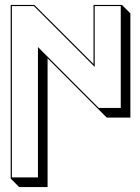

<svg xmlns="http://www.w3.org/2000/svg" viewBox="-20 -735 576 788"><path d="M121.1 -714.8 363.8 -472.2V-714.8H480.5L515.1 -680.2V-252.4H418L383.3 -287.1L175.3 -495.6V32.7H58.6L23.9 -2V-714.8ZM119.1 -710H28.8V-6.8H135.7V-542L385.3 -292H475.6V-710H368.7V-460.4Z"/></svg>

Font: KultiginGolge
Style: Regular
Weight: 400
Designer: facebook.com/biligbitig
Foundry: facebook.com/biligbitig
Version: Version 1.0